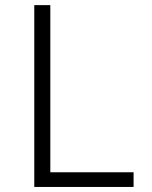

<svg xmlns="http://www.w3.org/2000/svg" viewBox="-20 -740 602 760"><path d="M115.7 -719.7H179.2V-58.1H508.8V0H115.7Z"/></svg>

Font: Reddit Mono Light
Style: Regular
Weight: 300
Monospace: yes
Designer: Stephen Hutchings
Foundry: Reddit
Version: Version 1.011